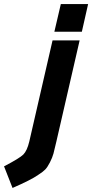

<svg xmlns="http://www.w3.org/2000/svg" viewBox="-90 -700 456 950"><path d="M55 0 170 -500H304L189 0Q180 40 174.5 60Q169 80 157 103.5Q145 127 134 138.5Q123 150 98 166Q64 190 -28 230L-70 123Q7 83 25.5 64.5Q44 46 55 0ZM179 -543 211 -680H346L315 -543Z"/></svg>

Font: Titillium Web
Style: Bold Italic
Weight: 700
Italic angle: -13°
Version: Version 1.001;PS 57.000;hotconv 1.0.70;makeotf.lib2.5.55311